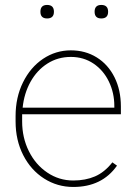

<svg xmlns="http://www.w3.org/2000/svg" viewBox="-20 -740 544 770"><path d="M168.9 -720.2Q196.3 -720.2 196.3 -692.9Q196.3 -666 168.9 -666Q142.1 -666 142.1 -692.9Q142.1 -720.2 168.9 -720.2ZM386.2 -720.2Q413.6 -720.2 413.6 -692.9Q413.6 -666 386.2 -666Q359.4 -666 359.4 -692.9Q359.4 -720.2 386.2 -720.2ZM449.2 -75.7Q389.2 9.8 273.9 9.8Q210 9.8 157 -23.9Q104 -57.6 73.2 -117.7Q42.5 -177.7 42.5 -252.9V-274.4Q42.5 -349.6 72.3 -409.9Q102.1 -470.2 152.8 -504.2Q203.6 -538.1 264.2 -538.1Q322.3 -538.1 367.9 -509.8Q413.6 -481.4 439.2 -430.2Q464.8 -378.9 464.8 -312.5V-281.7H68.8V-252.9Q68.8 -188 95.7 -133.8Q122.6 -79.6 169.7 -47.9Q216.8 -16.1 273.9 -16.1Q322.8 -16.1 360.8 -32.5Q398.9 -48.8 430.7 -88.9ZM70.8 -308.1H438.5V-314.5Q438.5 -367.7 416.7 -412.8Q395 -458 355.2 -484.9Q315.4 -511.7 264.2 -511.7Q211.9 -511.7 170.2 -485.1Q128.4 -458.5 102.5 -412.1Q76.7 -365.7 70.8 -308.1Z"/></svg>

Font: Mardoto Thin
Style: Regular
Weight: 250
Designer: Christian Robertson, Vahan Hovhannisyan
Foundry: Google
Version: Version 1.000